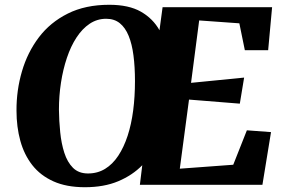

<svg xmlns="http://www.w3.org/2000/svg" viewBox="-20 -773 1187 803"><path d="M335 10Q258 10 203.5 -14.5Q149 -39 115 -82.5Q81 -126 65 -184.2Q49 -242.5 49 -310Q48.5 -395 71.8 -474.5Q95 -554 142.5 -616.8Q190 -679.5 263.5 -716.2Q337 -753 437 -753Q519 -753 569.5 -724Q620 -695 647 -646.5L660 -743H1118L1101.5 -563H1004L981 -675.5L813 -687.5L779 -426.5L1001 -448.5L983 -339.5L770.5 -356.5L732 -67.5L955.5 -84L1012.5 -228L1113.5 -220.5L1077.5 0H565L575 -82Q534 -40 474.5 -15Q415 10 335 10ZM348 -47.5Q388 -47.5 419.5 -66.8Q451 -86 474.5 -121.5Q498 -157 513.8 -205.2Q529.5 -253.5 537 -311.2Q544.5 -369 544.5 -433.5Q544.5 -493 538.2 -541Q532 -589 518 -623.2Q504 -657.5 481 -676Q458 -694.5 424 -694.5Q386.5 -694.5 355.2 -673.8Q324 -653 300 -616.2Q276 -579.5 259.8 -531Q243.5 -482.5 235 -427.2Q226.5 -372 226.5 -314.5Q227 -267.5 231.8 -220.2Q236.5 -173 249 -134Q261.5 -95 285.2 -71.2Q309 -47.5 348 -47.5Z"/></svg>

Font: Merriweather 28pt Black
Style: Italic
Weight: 900
Italic angle: -7.8°
Version: Version 2.101